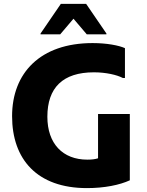

<svg xmlns="http://www.w3.org/2000/svg" viewBox="-20 -953 755 985"><path d="M357 -857 425 -777H526V-781L422 -933H292L188 -781V-777H289ZM483 -368V-141C468 -136 450 -134 428 -134C302 -134 223 -216 223 -354C223 -503 302 -582 462 -582C523 -582 580 -569 610 -553H621V-706C590 -720 528 -732 455 -732C186 -732 42 -578 42 -357C42 -136 170 12 426 12C516 12 594 -4 646 -28V-368Z"/></svg>

Font: Kufam Arabic Latin Roman Bold
Style: Regular
Weight: 700
Designer: Wael Morcos & Artur Schmal
Version: Version 1.200;PS 001.200;hotconv 1.0.88;makeotf.lib2.5.64775